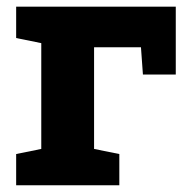

<svg xmlns="http://www.w3.org/2000/svg" viewBox="-20 -548 573 568"><path d="M27.8 0V-92.3L102.1 -107.4V-420.4L27.8 -435.5V-528.3H500V-327.6H402.8L397 -408.2H258.3V-107.4L333 -92.3V0Z"/></svg>

Font: Roboto Slab ExtraBold
Style: Regular
Weight: 800
Designer: Google
Version: Version 2.001; ttfautohint (v1.8.3)